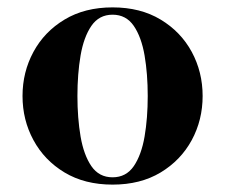

<svg xmlns="http://www.w3.org/2000/svg" viewBox="-20 -490 609 520"><path d="M41 -230Q41 -294.9 70.6 -349.5Q100.1 -404.1 154.8 -437Q209.5 -470 284.9 -470Q360.4 -470 415 -437Q469.7 -404.1 499.3 -349.5Q528.8 -294.9 528.8 -230Q528.8 -165 499.3 -110.5Q469.7 -55.9 415 -22.9Q360.4 10 284.9 10Q209.5 10 154.8 -22.9Q100.1 -55.9 70.6 -110.5Q41 -165 41 -230ZM189.7 -230Q189.7 -170.4 198.2 -120.4Q206.8 -70.3 227.5 -40Q248.3 -9.8 284.9 -9.8Q321.5 -9.8 342.3 -40Q363 -70.3 371.6 -120.4Q380.1 -170.4 380.1 -230Q380.1 -289.6 371.6 -339.6Q363 -389.6 342.3 -419.9Q321.5 -450.2 284.9 -450.2Q248.3 -450.2 227.5 -419.9Q206.8 -389.6 198.2 -339.6Q189.7 -289.6 189.7 -230Z"/></svg>

Font: Bodoni* 11
Style: Bold
Weight: 700
Version: Version 2.000; ttfautohint (v1.8.1)